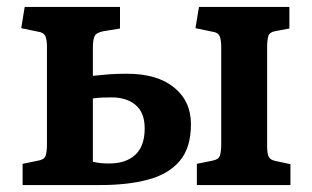

<svg xmlns="http://www.w3.org/2000/svg" viewBox="-20 -532 896 552"><path d="M45 0V-61L89 -70Q107 -73 111 -84Q115 -95 115 -118V-397Q115 -419 110 -429Q105 -439 89 -441L41 -451L51 -512H325V-450L276 -442Q256 -438 251.5 -427Q247 -416 247 -395V-314Q275 -317 295 -318.5Q315 -320 345 -320Q432 -320 480.5 -280.5Q529 -241 529 -175Q529 -107 496.5 -69Q464 -31 405.5 -15.5Q347 0 270 0ZM546 0V-61L590 -70Q608 -73 612 -84Q616 -95 616 -118V-397Q616 -419 611 -429Q606 -439 590 -441L542 -451L552 -512H812V-450L774 -443Q755 -440 751.5 -428.5Q748 -417 748 -396V-112Q748 -91 752.5 -81.5Q757 -72 773 -69L815 -60V0ZM294 -62Q342 -62 369 -87Q396 -112 396 -163Q396 -208 370 -230Q344 -252 301 -252Q284 -252 273.5 -251.5Q263 -251 247 -249V-67Q260 -64 270 -63Q280 -62 294 -62Z"/></svg>

Font: Literata SemiBold
Style: Regular
Weight: 600
Designer: Latin by Veronika Burian and Jose Scaglione. Greek by Irene Vlachou. Cyrillic by Vera Evstafieva.
Foundry: TypeTogether
Version: Version 3.103; ttfautohint (v1.8.4.7-5d5b);gftools[0.9.29]